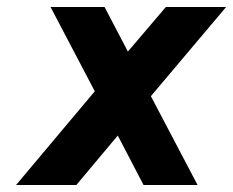

<svg xmlns="http://www.w3.org/2000/svg" viewBox="-20 -531 669 551"><path d="M252 -269 125 -511H280L347 -383L456 -511H629L413 -255L547 0H392L318 -142L199 0H26Z"/></svg>

Font: Overpass Heavy
Style: Italic
Weight: 900
Italic angle: -10°
Designer: Delve Withrington, Dave Bailey
Foundry: Delve Fonts
Version: Version 3.000;DELV;Overpass